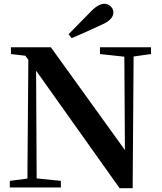

<svg xmlns="http://www.w3.org/2000/svg" viewBox="-20 -992 855 1016"><path d="M343 -811Q421 -891 457 -927Q499 -972 532 -972Q552 -972 566 -958Q580 -945 580 -926Q580 -888 518 -861Q410 -811 359 -790ZM779 -706 687 -693 682 4H613L171 -618L174 -48L302 -35V0H32V-35L125 -47L130 -676L114 -697L38 -706V-742H249L641 -198L638 -692L509 -706V-742H779Z"/></svg>

Font: Source Han Serif JP
Style: Bold
Weight: 700
Designer: Ryoko NISHIZUKA  (kana & ideographs); Frank Grießhammer (Latin, Greek & Cyrillic); Wenlong ZHANG  (bopomofo); Sandoll Co
Foundry: Adobe Systems Incorporated
Version: Version 1.000;PS 1;hotconv 16.6.53;makeotf.lib2.5.65590